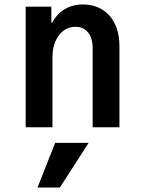

<svg xmlns="http://www.w3.org/2000/svg" viewBox="-20 -570 640 860"><path d="M95 0H215V-315C215 -394 258 -450 318 -450C366 -450 395 -414 395 -355V0H515V-365C515 -477 451 -550 352 -550C290 -550 242 -521 214 -469H210V-540H95ZM377 70H227L148 270H248Z"/></svg>

Font: CommitMono
Style: Bold
Weight: 700
Monospace: yes
Designer: Eigil Nikolajsen
Foundry: Eigil Nikolajsen
Version: Version 1.143